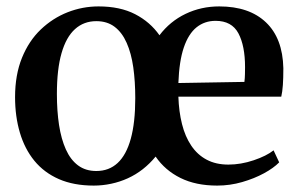

<svg xmlns="http://www.w3.org/2000/svg" viewBox="-20 -568 928 599"><path d="M272.5 11Q210 11 163.8 -9.2Q117.5 -29.5 87.2 -66.5Q57 -103.5 42 -154.2Q27 -205 27 -265Q27 -334.5 48.5 -387.5Q70 -440.5 107.2 -476Q144.5 -511.5 191 -529.8Q237.5 -548 287.5 -548Q354.5 -548 401.5 -523.8Q448.5 -499.5 477.5 -458Q510.5 -501.5 559 -524.8Q607.5 -548 664 -548Q757.5 -548 809.8 -498.2Q862 -448.5 864 -355Q864 -324 862.5 -302.8Q861 -281.5 857.5 -266.5H536.5Q538 -220 547.8 -181Q557.5 -142 576.8 -113.5Q596 -85 624.8 -69.8Q653.5 -54.5 692.5 -54.5Q731.5 -54.5 771.5 -68Q811.5 -81.5 833.5 -99L851 -61.5Q834 -44 803.8 -27.5Q773.5 -11 735.5 0Q697.5 11 657.5 11Q591 11 543 -12.8Q495 -36.5 465.5 -79.5Q447.5 -57.5 425.5 -40.2Q403.5 -23 378.8 -11.8Q354 -0.5 327 5.2Q300 11 272.5 11ZM157.5 -275Q157.5 -222 164.2 -178Q171 -134 185.5 -101.8Q200 -69.5 223.5 -52Q247 -34.5 280.5 -34.5Q320 -34.5 347 -59.5Q374 -84.5 388 -135Q402 -185.5 402 -262Q402 -314 395.8 -358Q389.5 -402 375.2 -434.2Q361 -466.5 337.8 -484.2Q314.5 -502 280.5 -502Q241.5 -502 214 -477.2Q186.5 -452.5 172 -402.2Q157.5 -352 157.5 -275ZM536.5 -309 742.5 -312.5Q744 -324 744.2 -336.8Q744.5 -349.5 744.5 -358.5Q744.5 -425 723.8 -464Q703 -503 652.5 -503Q618.5 -503 593.2 -482.8Q568 -462.5 553.5 -420Q539 -377.5 536.5 -309Z"/></svg>

Font: Merriweather 72pt SemiBold
Style: Regular
Weight: 600
Version: Version 2.100